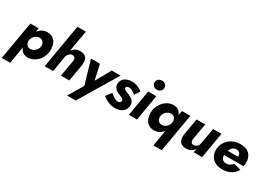

<svg xmlns="http://www.w3.org/2000/svg" viewBox="-14 -1761 4090 2962"><g transform="rotate(30 2031.0 -280.0)"><path d="M140 220 191 -84C194 -76 198 -68 201 -61C224 -14 267 16 330 16C454 16 563 -89 581 -230C583 -243 583 -257 583 -269C583 -299 578 -330 568 -362C547 -426 488 -476 405 -476C341 -476 289 -447 252 -402C249 -399 246 -395 243 -392L255 -460H107L-10 220ZM426 -231C416 -165 356 -119 300 -119C299 -119 297 -119 296 -119C268 -120 247 -131 233 -152C219 -172 215 -194 215 -211C215 -217 215 -223 216 -229C229 -295 285 -342 338 -342C339 -342 341 -342 342 -342C406 -342 428 -286 428 -252C428 -245 427 -238 426 -231Z M911 -780H761L627 0H777L825 -281C835 -327 872 -364 912 -364C914 -364 917 -364 919 -364C969 -360 968 -320 968 -305C968 -297 967 -289 966 -280L917 0H1066L1118 -302C1120 -316 1121 -329 1121 -342C1121 -360 1118 -380 1113 -401C1102 -442 1062 -477 989 -477C951 -477 919 -468 893 -449C875 -436 859 -421 846 -403Z M1714 -460H1557L1406 -191L1346 -460H1187L1309 -42L1152 219H1306Z M1737 -166 1663 -68C1724 -21 1797 19 1892 19C1993 17 2069 -36 2075 -132C2075 -136 2075 -141 2075 -145C2075 -208 2029 -246 1961 -273C1912 -292 1871 -304 1871 -331C1871 -332 1871 -334 1871 -335C1872 -355 1892 -367 1920 -367C1963 -367 2007 -340 2040 -305L2102 -402C2051 -439 1990 -470 1914 -470C1824 -470 1741 -426 1735 -337C1734 -332 1734 -326 1734 -321C1734 -262 1782 -219 1845 -196C1896 -178 1928 -163 1928 -137C1928 -135 1928 -134 1928 -132C1928 -109 1907 -92 1879 -92C1877 -92 1876 -92 1874 -92C1833 -92 1791 -118 1737 -166Z M2219 -633C2219 -585 2259 -551 2307 -551C2356 -551 2395 -585 2395 -633C2395 -681 2356 -714 2307 -714C2259 -714 2219 -681 2219 -633ZM2205 -460 2127 0H2272L2350 -460Z M2690 220H2839L2956 -460H2806L2792 -377C2789 -385 2786 -393 2783 -400C2759 -447 2717 -476 2653 -476C2652 -476 2650 -476 2649 -476C2532 -476 2420 -370 2402 -231C2400 -218 2400 -204 2400 -192C2400 -162 2405 -131 2416 -99C2437 -35 2496 15 2579 15C2642 15 2693 -13 2732 -58C2734 -61 2736 -64 2739 -67ZM2558 -229C2568 -294 2627 -342 2683 -342C2685 -342 2686 -342 2687 -342C2729 -340 2758 -314 2766 -274C2768 -266 2768 -259 2768 -250C2768 -244 2768 -238 2767 -232L2766 -227C2763 -212 2758 -199 2751 -186C2726 -143 2684 -119 2646 -119C2644 -119 2643 -119 2641 -119C2622 -119 2605 -124 2592 -134C2564 -154 2557 -185 2557 -210C2557 -216 2557 -223 2558 -229Z M3172 -180 3222 -460H3067L3016 -164C3014 -151 3013 -139 3013 -127C3013 -108 3016 -88 3022 -67C3034 -24 3078 10 3151 10C3215 10 3261 -20 3293 -65L3282 0H3432L3511 -460H3362L3312 -177C3304 -127 3268 -96 3219 -96C3169 -96 3171 -142 3171 -160C3171 -166 3171 -173 3172 -180Z M3790 10C3907 10 3993 -38 4041 -126L3911 -159C3884 -122 3848 -99 3797 -99C3753 -99 3725 -120 3714 -157C3710 -170 3708 -183 3708 -198H4052C4059 -217 4063 -245 4063 -266C4063 -393 3989 -470 3849 -470C3678 -470 3560 -351 3560 -200C3560 -70 3651 10 3790 10ZM3724 -282 3725 -283C3743 -336 3781 -369 3835 -369C3870 -369 3891 -354 3903 -327C3908 -314 3910 -299 3911 -282Z"/></g></svg>

Font: Jost
Style: Bold Italic
Weight: 700
Italic angle: -5°
Version: Version 3.710